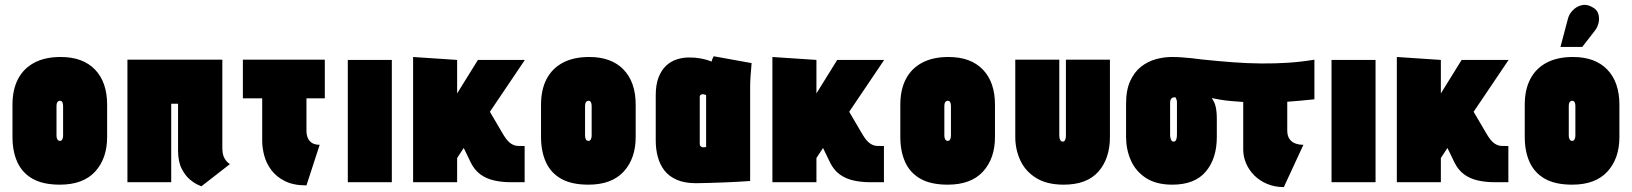

<svg xmlns="http://www.w3.org/2000/svg" viewBox="-20 -745 6673 785"><path d="M418 -185V-317Q418 -409 368.5 -460.5Q319 -512 228 -512Q164 -512 120 -488.5Q76 -465 53.5 -421.5Q31 -378 31 -317V-185Q31 -126 51 -82Q71 -38 113.5 -14Q156 10 225 10Q320 10 369 -43.5Q418 -97 418 -185ZM238 -311V-191Q238 -185 236.5 -180Q235 -175 232.5 -172Q230 -169 225 -169Q220 -169 217 -172Q214 -175 212.5 -180Q211 -185 211 -191V-311Q211 -318 212.5 -323Q214 -328 217.5 -330.5Q221 -333 225 -333Q230 -333 232.5 -330.5Q235 -328 236.5 -323Q238 -318 238 -311Z M889 -141V-501H501V0H680V-321H708V-130Q708 -84 723 -55Q738 -26 757 -10.5Q776 5 790.5 11Q805 17 803 17L920 -74Q907 -82 898 -97.5Q889 -113 889 -141Z M1233 -210V-343H1308V-501H973V-343H1052V-169Q1052 -140 1060.5 -108.5Q1069 -77 1089.5 -49.5Q1110 -22 1145 -4.5Q1180 13 1233 13L1287 -153Q1267 -153 1255 -161Q1243 -169 1238 -182Q1233 -195 1233 -210Z M1402 0H1582V-500H1402Z M2037 -196 1983 -288 2126 -500H1934L1849 -363V-500L1669 -512V0H1849V-99L1876 -140L1905 -80Q1920 -50 1943.5 -32.5Q1967 -15 1999 -7.5Q2031 0 2069 0H2125V-148H2122Q2110 -148 2096 -148.5Q2082 -149 2067.5 -159Q2053 -169 2037 -196Z M2579 -185V-317Q2579 -409 2529.5 -460.5Q2480 -512 2389 -512Q2325 -512 2281 -488.5Q2237 -465 2214.5 -421.5Q2192 -378 2192 -317V-185Q2192 -126 2212 -82Q2232 -38 2274.5 -14Q2317 10 2386 10Q2481 10 2530 -43.5Q2579 -97 2579 -185ZM2399 -311V-191Q2399 -185 2397.5 -180Q2396 -175 2393.5 -172Q2391 -169 2386 -169Q2381 -169 2378 -172Q2375 -175 2373.5 -180Q2372 -185 2372 -191V-311Q2372 -318 2373.5 -323Q2375 -328 2378.5 -330.5Q2382 -333 2386 -333Q2391 -333 2393.5 -330.5Q2396 -328 2397.5 -323Q2399 -318 2399 -311Z M3053 -487 2898 -515Q2894 -508 2891.5 -500.5Q2889 -493 2889 -493Q2886 -495 2873.5 -499Q2861 -503 2842 -506.5Q2823 -510 2797 -510Q2771 -510 2746.5 -502Q2722 -494 2703 -476Q2684 -458 2672.5 -428.5Q2661 -399 2661 -355V-170Q2661 -135 2669.5 -103.5Q2678 -72 2696.5 -48Q2715 -24 2747 -10Q2779 4 2825 4Q2848 4 2877 3Q2906 2 2936 1Q2966 0 2991.5 -1.5Q3017 -3 3032 -4Q3047 -5 3047 -5V-390Q3047 -407 3048.5 -431.5Q3050 -456 3053 -487ZM2841 -156V-350Q2841 -353 2842.5 -355Q2844 -357 2846 -358Q2848 -359 2850.5 -359.5Q2853 -360 2854 -360Q2855 -360 2856.5 -359.5Q2858 -359 2860 -358.5Q2862 -358 2864 -357.5Q2866 -357 2867 -356V-144Q2866 -144 2864 -143.5Q2862 -143 2860.5 -143Q2859 -143 2857.5 -143Q2856 -143 2854 -143Q2851 -143 2848 -144.5Q2845 -146 2843 -149Q2841 -152 2841 -156Z M3506 -196 3452 -288 3595 -500H3403L3318 -363V-500L3138 -512V0H3318V-99L3345 -140L3374 -80Q3389 -50 3412.5 -32.5Q3436 -15 3468 -7.5Q3500 0 3538 0H3594V-148H3591Q3579 -148 3565 -148.5Q3551 -149 3536.5 -159Q3522 -169 3506 -196Z M4048 -185V-317Q4048 -409 3998.5 -460.5Q3949 -512 3858 -512Q3794 -512 3750 -488.5Q3706 -465 3683.5 -421.5Q3661 -378 3661 -317V-185Q3661 -126 3681 -82Q3701 -38 3743.5 -14Q3786 10 3855 10Q3950 10 3999 -43.5Q4048 -97 4048 -185ZM3868 -311V-191Q3868 -185 3866.5 -180Q3865 -175 3862.5 -172Q3860 -169 3855 -169Q3850 -169 3847 -172Q3844 -175 3842.5 -180Q3841 -185 3841 -191V-311Q3841 -318 3842.5 -323Q3844 -328 3847.5 -330.5Q3851 -333 3855 -333Q3860 -333 3862.5 -330.5Q3865 -328 3866.5 -323Q3868 -318 3868 -311Z M4518 -185V-501H4338V-190Q4338 -183 4336.5 -177.5Q4335 -172 4332.5 -169Q4330 -166 4325 -166Q4320 -166 4317 -169.5Q4314 -173 4312.5 -178.5Q4311 -184 4311 -190V-501H4131V-185Q4131 -134 4151.5 -89.5Q4172 -45 4216 -17.5Q4260 10 4329 10Q4424 10 4471 -43.5Q4518 -97 4518 -185Z M5243 -329V-211Q5243 -190 5252 -177Q5261 -164 5276 -158.5Q5291 -153 5309 -153L5229 20Q5192 20 5161 7Q5130 -6 5108.5 -27.5Q5087 -49 5075 -76.5Q5063 -104 5063 -133V-328Q5036 -330 5012.5 -332Q4989 -334 4969 -337.5Q4949 -341 4934 -344Q4946 -328 4950.5 -308Q4955 -288 4955 -259V-185Q4955 -97 4910 -43.5Q4865 10 4773 10Q4707 10 4665 -17.5Q4623 -45 4603.5 -89.5Q4584 -134 4584 -185V-321Q4584 -377 4601 -414Q4618 -451 4645.5 -472.5Q4673 -494 4706 -503Q4739 -512 4771 -512Q4792 -512 4812 -510.5Q4832 -509 4852.5 -507Q4873 -505 4893 -502Q4960 -495 5020 -490.5Q5080 -486 5136.5 -485.5Q5193 -485 5246.5 -488.5Q5300 -492 5354 -501V-339Q5326 -336 5298 -333.5Q5270 -331 5243 -329ZM4787 -346Q4786 -347 4785 -347Q4784 -347 4783 -347Q4782 -347 4780 -347Q4777 -347 4774.5 -346Q4772 -345 4769.5 -342.5Q4767 -340 4765.5 -335.5Q4764 -331 4764 -325V-195Q4764 -188 4765.5 -181Q4767 -174 4770 -170Q4773 -166 4778 -166Q4786 -166 4789 -174Q4792 -182 4792 -195V-323Q4792 -326 4792 -328.5Q4792 -331 4791.5 -333.5Q4791 -336 4790 -338Q4789 -340 4788.5 -342Q4788 -344 4787 -346Z M5424 0H5604V-500H5424Z M6059 -196 6005 -288 6148 -500H5956L5871 -363V-500L5691 -512V0H5871V-99L5898 -140L5927 -80Q5942 -50 5965.5 -32.5Q5989 -15 6021 -7.5Q6053 0 6091 0H6147V-148H6144Q6132 -148 6118 -148.5Q6104 -149 6089.5 -159Q6075 -169 6059 -196Z M6601 -185V-317Q6601 -409 6551.5 -460.5Q6502 -512 6411 -512Q6347 -512 6303 -488.5Q6259 -465 6236.5 -421.5Q6214 -378 6214 -317V-185Q6214 -126 6234 -82Q6254 -38 6296.5 -14Q6339 10 6408 10Q6503 10 6552 -43.5Q6601 -97 6601 -185ZM6421 -311V-191Q6421 -185 6419.5 -180Q6418 -175 6415.5 -172Q6413 -169 6408 -169Q6403 -169 6400 -172Q6397 -175 6395.5 -180Q6394 -185 6394 -191V-311Q6394 -318 6395.5 -323Q6397 -328 6400.5 -330.5Q6404 -333 6408 -333Q6413 -333 6415.5 -330.5Q6418 -328 6419.5 -323Q6421 -318 6421 -311ZM6501 -620Q6512 -634 6516 -652.5Q6520 -671 6514.5 -689Q6509 -707 6488 -717Q6466 -729 6445.5 -723.5Q6425 -718 6410.5 -703Q6396 -688 6391 -670L6360 -553H6449Z"/></svg>

Font: Advent Pro Black
Style: Regular
Weight: 900
Version: Version 3.000